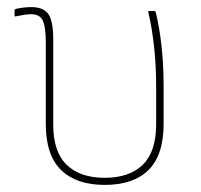

<svg xmlns="http://www.w3.org/2000/svg" viewBox="-20 -510 566 541"><path d="M275 11Q195 11 152 -31Q109 -73 109 -161V-393Q109 -432 101 -451Q93 -470 67 -470Q58 -470 46.5 -468Q35 -466 25 -464Q21 -463 21 -466V-480Q21 -484 25 -485Q33 -487 45 -488.5Q57 -490 68 -490Q103 -490 116.5 -470Q130 -450 130 -399V-159Q130 -82 168 -45.5Q206 -9 275 -9Q345 -9 382.5 -46Q420 -83 420 -160V-263Q420 -326 414 -379.5Q408 -433 398 -475Q397 -479 400 -479H414Q418 -479 419 -475Q429 -435 435 -381.5Q441 -328 441 -266V-161Q441 -73 398.5 -31Q356 11 275 11Z"/></svg>

Font: Sofia Sans Semi Condensed Thin
Style: Regular
Weight: 250
Version: Version 4.100